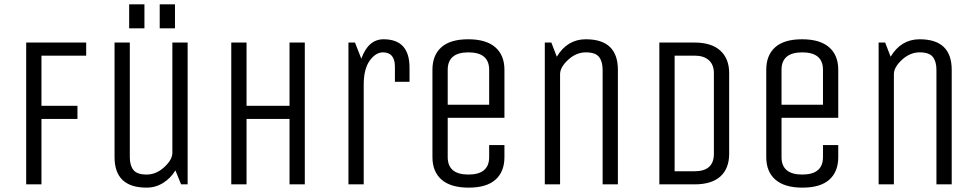

<svg xmlns="http://www.w3.org/2000/svg" viewBox="-20 -845 4472 880"><path d="M170 0H100V-650H375V-590H170V-360H335V-300H170Z M505 -125V-650H575V-125Q575 -87 591.5 -66Q608 -45 652 -45Q696 -45 733 -79Q770 -113 770 -145V-650H840V0H810L784 -64Q762 -28 727.5 -6.5Q693 15 652 15Q505 15 505 -125ZM642 -715H572V-825H642ZM782 -715H712V-825H782Z M1110 0H1040V-650H1110V-360H1307V-650H1377V0H1307V-300H1110Z M1647 0H1577V-650H1607L1636 -576Q1668 -665 1738 -665Q1857 -665 1857 -535V-470H1790V-539Q1790 -605 1735 -605Q1702 -605 1674.5 -567Q1647 -529 1647 -457Z M2222 -125V-180H2292V-125Q2292 -58 2251 -21.5Q2210 15 2128 15Q2046 15 2004 -21.5Q1962 -58 1962 -125V-525Q1962 -592 2003 -628.5Q2044 -665 2126 -665Q2208 -665 2250 -628.5Q2292 -592 2292 -525V-305H2032V-125Q2032 -45 2127 -45Q2222 -45 2222 -125ZM2032 -525V-365H2222V-525Q2222 -605 2127 -605Q2032 -605 2032 -525Z M2547 0H2477V-650H2507L2532 -585Q2580 -665 2665 -665Q2812 -665 2812 -525V0H2742V-525Q2742 -563 2725.5 -584Q2709 -605 2665 -605Q2621 -605 2584 -571Q2547 -537 2547 -505Z M3163 0H3002V-650H3163Q3241 -650 3281.5 -613Q3322 -576 3322 -510V-140Q3322 -73 3282 -36.5Q3242 0 3163 0ZM3252 -140V-510Q3252 -548 3229 -569Q3206 -590 3163 -590H3072V-60H3163Q3252 -60 3252 -140Z M3752 -125V-180H3822V-125Q3822 -58 3781 -21.5Q3740 15 3658 15Q3576 15 3534 -21.5Q3492 -58 3492 -125V-525Q3492 -592 3533 -628.5Q3574 -665 3656 -665Q3738 -665 3780 -628.5Q3822 -592 3822 -525V-305H3562V-125Q3562 -45 3657 -45Q3752 -45 3752 -125ZM3562 -525V-365H3752V-525Q3752 -605 3657 -605Q3562 -605 3562 -525Z M4077 0H4007V-650H4037L4062 -585Q4110 -665 4195 -665Q4342 -665 4342 -525V0H4272V-525Q4272 -563 4255.5 -584Q4239 -605 4195 -605Q4151 -605 4114 -571Q4077 -537 4077 -505Z"/></svg>

Font: Unica One
Style: Regular
Weight: 400
Designer: Eduardo Rodriguez Tunni
Foundry: Eduardo Rodriguez Tunni
Version: Version 1.001